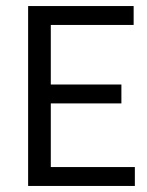

<svg xmlns="http://www.w3.org/2000/svg" viewBox="-20 -615 487 635"><path d="M73 0V-595H422V-532.5H148V-62.5H426V0ZM130 -273V-335.5H381.5V-273Z"/></svg>

Font: Encode Sans SC Condensed
Style: Regular
Weight: 400
Width: 3
Designer: Multiple Designers
Foundry: Impallari Type
Version: Version 3.002